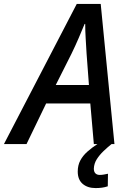

<svg xmlns="http://www.w3.org/2000/svg" viewBox="-75 -734 653 978"><path d="M-55 0 316 -714H438L508 0H403L385 -207H160L60 0ZM209 -301H378L366 -461Q364 -496 361.5 -537Q359 -578 359 -612H356Q342 -578 325.5 -539.5Q309 -501 289 -460ZM412 224Q371 224 346 202.5Q321 181 321 140Q321 108 334 83.5Q347 59 370 38.5Q393 18 421 0H493Q473 16 452.5 35.5Q432 55 418 77Q404 99 403 125Q403 141 411 149Q419 157 433 157Q444 157 454.5 155Q465 153 475 151L474 215Q459 220 444 222Q429 224 412 224Z"/></svg>

Font: Noto Sans Display Medium
Style: Italic
Weight: 500
Italic angle: -12°
Designer: Monotype Design Team
Foundry: Monotype Imaging Inc.
Version: Version 2.003